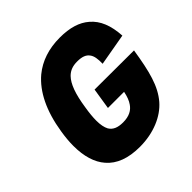

<svg xmlns="http://www.w3.org/2000/svg" viewBox="-186 -864 1026 1026"><g transform="rotate(-45 327.5 -351.0)"><path d="M346 -381 327 -261H449C443 -232 435 -209 422 -191C405 -166 377 -149 330 -149C290 -149 264 -160 249 -185C240 -202 235 -226 235 -257C235 -283 238 -314 244 -350C257 -437 277 -492 307 -523C328 -544 353 -553 386 -553C422 -553 445 -545 459 -525C471 -509 475 -484 474 -448L655 -480C650 -561 627 -619 582 -657C542 -692 486 -709 411 -709C328 -709 258 -686 202 -640C131 -580 83 -483 62 -350C56 -313 53 -279 53 -248C53 -169 72 -107 109 -65C150 -17 214 7 301 7C405 7 493 -31 544 -90C599 -154 621 -240 643 -380Z"/></g></svg>

Font: Arthouse Owned Black
Style: Italic
Weight: 900
Italic angle: -10°
Designer: Jeremy Tribby
Foundry: Tribby Type
Version: Version 1.000;PS 001.000;hotconv 1.0.88;makeotf.lib2.5.64775